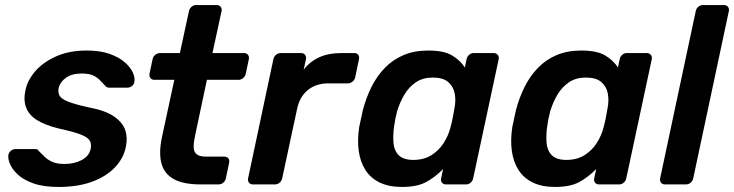

<svg xmlns="http://www.w3.org/2000/svg" viewBox="-20 -730 2906 760"><path d="M212 10Q152 10 112.5 -4Q73 -18 50.5 -39Q28 -60 19.5 -81Q11 -102 13 -116Q15 -127 23.5 -133.5Q32 -140 41 -140H120Q124 -140 127 -139Q130 -138 133 -133Q144 -122 156 -110Q168 -98 186.5 -89.5Q205 -81 235 -81Q274 -81 303.5 -96.5Q333 -112 339 -141Q343 -162 334 -175Q325 -188 297 -198.5Q269 -209 214 -221Q160 -234 127.5 -254Q95 -274 83.5 -304Q72 -334 81 -374Q89 -413 120 -448.5Q151 -484 202.5 -507Q254 -530 323 -530Q377 -530 414.5 -516.5Q452 -503 474.5 -483Q497 -463 506 -442.5Q515 -422 512 -407Q511 -396 502.5 -389.5Q494 -383 485 -383H412Q407 -383 403 -385Q399 -387 397 -390Q387 -400 376.5 -411.5Q366 -423 349.5 -431Q333 -439 303 -439Q265 -439 241.5 -422.5Q218 -406 212 -381Q209 -364 215.5 -351.5Q222 -339 249 -328Q276 -317 331 -305Q396 -293 430.5 -269.5Q465 -246 475.5 -215.5Q486 -185 478 -148Q469 -103 434.5 -67Q400 -31 344 -10.5Q288 10 212 10Z M774 0Q706 0 668 -21Q630 -42 619 -83.5Q608 -125 621 -187L670 -414H591Q581 -414 575.5 -421Q570 -428 572 -439L584 -496Q586 -506 594.5 -513Q603 -520 614 -520H692L728 -686Q730 -696 738 -703Q746 -710 756 -710H837Q848 -710 853.5 -703Q859 -696 857 -686L821 -520H946Q956 -520 961.5 -513Q967 -506 965 -496L953 -439Q951 -428 942.5 -421Q934 -414 924 -414H799L753 -197Q747 -170 746.5 -150.5Q746 -131 757 -120.5Q768 -110 796 -110H868Q879 -110 884 -103Q889 -96 887 -86L874 -24Q872 -14 864 -7Q856 0 845 0Z M981 0Q971 0 965.5 -7Q960 -14 962 -24L1062 -495Q1064 -506 1072.5 -513Q1081 -520 1091 -520H1172Q1182 -520 1187.5 -513Q1193 -506 1191 -495L1182 -454Q1206 -486 1243 -503Q1280 -520 1333 -520H1382Q1393 -520 1398 -513Q1403 -506 1401 -496L1386 -424Q1384 -414 1375.5 -407Q1367 -400 1357 -400H1279Q1231 -400 1198.5 -373.5Q1166 -347 1156 -299L1097 -24Q1095 -14 1087 -7Q1079 0 1068 0Z M1571 10Q1519 10 1483 -7.5Q1447 -25 1426.5 -57Q1406 -89 1400 -132.5Q1394 -176 1402 -228Q1406 -246 1409 -260.5Q1412 -275 1416 -293Q1429 -343 1450.5 -386Q1472 -429 1503.5 -461.5Q1535 -494 1577.5 -512Q1620 -530 1675 -530Q1737 -530 1769.5 -510.5Q1802 -491 1820 -463L1827 -496Q1829 -506 1837 -513Q1845 -520 1855 -520H1934Q1944 -520 1950 -513Q1956 -506 1954 -496L1853 -24Q1851 -14 1843 -7Q1835 0 1825 0H1746Q1735 0 1729.5 -7Q1724 -14 1726 -24L1734 -61Q1704 -30 1668 -10Q1632 10 1571 10ZM1616 -97Q1658 -97 1688 -116Q1718 -135 1736.5 -164.5Q1755 -194 1763 -225Q1768 -243 1772 -263.5Q1776 -284 1779 -302Q1785 -332 1780 -359.5Q1775 -387 1754.5 -405Q1734 -423 1693 -423Q1654 -423 1626.5 -404.5Q1599 -386 1581 -356Q1563 -326 1552 -290Q1548 -275 1545 -260Q1542 -245 1540 -230Q1535 -194 1537.5 -164Q1540 -134 1558.5 -115.5Q1577 -97 1616 -97Z M2177 10Q2125 10 2089 -7.5Q2053 -25 2032.5 -57Q2012 -89 2006 -132.5Q2000 -176 2008 -228Q2012 -246 2015 -260.5Q2018 -275 2022 -293Q2035 -343 2056.5 -386Q2078 -429 2109.5 -461.5Q2141 -494 2183.5 -512Q2226 -530 2281 -530Q2343 -530 2375.5 -510.5Q2408 -491 2426 -463L2433 -496Q2435 -506 2443 -513Q2451 -520 2461 -520H2540Q2550 -520 2556 -513Q2562 -506 2560 -496L2459 -24Q2457 -14 2449 -7Q2441 0 2431 0H2352Q2341 0 2335.5 -7Q2330 -14 2332 -24L2340 -61Q2310 -30 2274 -10Q2238 10 2177 10ZM2222 -97Q2264 -97 2294 -116Q2324 -135 2342.5 -164.5Q2361 -194 2369 -225Q2374 -243 2378 -263.5Q2382 -284 2385 -302Q2391 -332 2386 -359.5Q2381 -387 2360.5 -405Q2340 -423 2299 -423Q2260 -423 2232.5 -404.5Q2205 -386 2187 -356Q2169 -326 2158 -290Q2154 -275 2151 -260Q2148 -245 2146 -230Q2141 -194 2143.5 -164Q2146 -134 2164.5 -115.5Q2183 -97 2222 -97Z M2612 0Q2602 0 2596.5 -7Q2591 -14 2593 -24L2734 -686Q2736 -696 2744 -703Q2752 -710 2762 -710H2845Q2856 -710 2861.5 -703Q2867 -696 2865 -686L2724 -24Q2722 -14 2714 -7Q2706 0 2695 0Z"/></svg>

Font: Rubik Medium
Style: Italic
Weight: 500
Italic angle: -12°
Designer: Hubert and Fischer
Foundry: Hubert and Fischer
Version: Version 2.300;gftools[0.9.30]